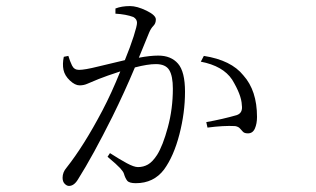

<svg xmlns="http://www.w3.org/2000/svg" viewBox="-20 -567 1040 632"><path d="M641 -364 651 -383Q741 -369 781 -319Q826 -269 826 -182Q826 -160 819 -144Q812 -128 796 -128Q785 -128 780 -133Q775 -138 770 -144Q765 -150 754 -152Q716 -154 663 -147L659 -165Q714 -175 759 -188Q780 -195 776 -221Q775 -254 744 -305Q714 -350 641 -364ZM360 -522V-539Q380 -547 408 -547Q431 -547 462 -532Q493 -517 493 -503Q493 -490 485 -482Q477 -474 471 -460L437 -377Q474 -384 501 -384Q543 -384 566 -357.5Q589 -331 589 -265Q589 -196 570.5 -124.5Q552 -53 520 -9Q486 36 427 36Q405 36 398.5 27.5Q392 19 388 5Q386 -2 375.5 -13.5Q365 -25 334 -51L342 -63Q373 -43 397 -30Q421 -17 434 -17Q452 -17 467 -25.5Q482 -34 497 -57Q516 -87 532.5 -148Q549 -209 549 -275Q549 -317 537 -336.5Q525 -356 493 -356Q466 -356 424 -345Q390 -264 350 -183Q285 -53 237 23Q224 45 207 45Q200 45 193 38Q186 31 186 18Q186 0 199 -15Q256 -87 317 -203Q347 -260 376 -332Q330 -317 305 -307Q280 -297 268 -291.5Q256 -286 242 -286Q227 -286 210 -302Q193 -318 189 -337Q185 -356 190 -380L205 -383Q210 -366 217 -351.5Q224 -337 240 -337Q259 -337 303 -348Q347 -359 391 -369Q409 -413 420 -447.5Q431 -482 431 -492Q431 -504 419 -511Q395 -520 360 -522Z"/></svg>

Font: Minh Nguyen ExtraLight
Style: Regular
Weight: 250
Designer: Ryoko NISHIZUKA 西塚涼子 (kana & ideographs); Frank Grießhammer (Latin, Greek & Cyrillic); Wenlong ZHANG 张文龙 (bopomofo); San
Foundry: Adobe
Version: Version 1.100;July 7, 2023;FontCreator 14.0.0.2814 64-bit